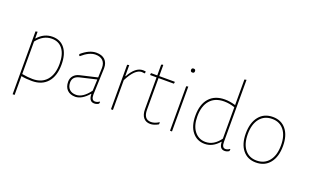

<svg xmlns="http://www.w3.org/2000/svg" viewBox="-95 -1169 2926 1821"><g transform="rotate(20 1368.0 -258.5)"><path d="M120 -453V-386H123Q185 -457 271 -457Q351 -457 395.5 -399.5Q440 -342 440 -238Q440 -122 384.5 -58.5Q329 5 228 5Q164 5 120 -5V185H100V-449ZM271 -437Q184 -437 120 -354V-26Q181 -15 228 -15Q320 -15 370 -73.5Q420 -132 420 -238Q420 -333 381 -385Q342 -437 271 -437Z M713 -457Q770 -457 800.5 -427.5Q831 -398 831 -344Q831 -332 826 -209Q821 -86 821 -73Q821 -17 857 -17Q881 -17 899 -32L905 -29L901 -11Q881 3 856 3Q802 3 801 -73H798Q734 2 667 5Q613 5 583.5 -24.5Q554 -54 554 -107Q554 -143 575.5 -168Q597 -193 636 -202L808 -242L811 -340Q811 -387 785.5 -412Q760 -437 712 -437Q649 -437 575 -372L569 -374L564 -389Q641 -457 713 -457ZM807 -221 641 -182Q574 -166 574 -107Q574 -64 598 -39.5Q622 -15 666 -15Q735 -15 802 -106Z M1045 -453V-342H1049Q1109 -452 1185 -452Q1198 -452 1212 -450V-431L1207 -429Q1192 -432 1180 -432Q1111 -432 1045 -301V0H1025V-449Z M1422 4Q1377 4 1352.5 -26Q1328 -56 1328 -112V-432H1266L1262 -436L1265 -452H1328V-560L1344 -566L1348 -563V-452H1503L1506 -448L1503 -432H1348V-113Q1348 -16 1422 -16Q1460 -16 1500 -42L1504 -39L1502 -21Q1458 4 1422 4Z M1611 -611Q1611 -631 1631 -631Q1651 -631 1651 -611Q1651 -591 1631 -591Q1611 -591 1611 -611ZM1621 0V-449L1641 -453V0Z M2138 -702V-75Q2138 -17 2173 -17Q2196 -17 2214 -32L2220 -29L2216 -11Q2196 3 2172 3Q2119 3 2118 -69H2115Q2052 5 1971 5Q1893 5 1845.5 -54Q1798 -113 1798 -217Q1798 -332 1853.5 -394.5Q1909 -457 2010 -457Q2061 -457 2118 -440V-698ZM2010 -437Q1918 -437 1868 -379.5Q1818 -322 1818 -217Q1818 -123 1860.5 -69Q1903 -15 1972 -15Q2056 -15 2118 -101V-418Q2063 -437 2010 -437Z M2495 -457Q2580 -457 2629 -396.5Q2678 -336 2678 -230Q2678 -121 2627.5 -58Q2577 5 2488 5Q2403 5 2354 -55.5Q2305 -116 2305 -222Q2305 -331 2355.5 -394Q2406 -457 2495 -457ZM2495 -437Q2416 -437 2370.5 -380Q2325 -323 2325 -222Q2325 -125 2368.5 -70Q2412 -15 2488 -15Q2567 -15 2612.5 -72Q2658 -129 2658 -230Q2658 -327 2614.5 -382Q2571 -437 2495 -437Z"/></g></svg>

Font: Alegreya Sans Thin
Style: Regular
Weight: 100
Designer: Juan Pablo del Peral
Foundry: Huerta Tipografica
Version: Version 2.007